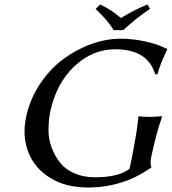

<svg xmlns="http://www.w3.org/2000/svg" viewBox="-20 -832 770 862"><path d="M490.2 -696.8Q463.9 -740.7 409.2 -792L429.7 -812Q483.9 -786.1 522.5 -751Q587.4 -790.5 642.6 -812L653.3 -792Q596.2 -754.4 533.2 -696.8ZM570.8 -117.2Q597.7 -254.9 601.1 -307.1L604 -310.1Q620.6 -307.1 654.3 -307.1Q654.3 -307.1 707 -310.1L707.5 -307.1Q683.1 -240.2 661.1 -137.2L659.7 -130.9Q652.3 -95.2 659.7 -83L659.2 -80.1Q532.7 9.8 374 9.8Q275.9 9.8 205.6 -33.2Q135.3 -76.2 107.2 -148.7Q79.1 -221.2 97.2 -307.1Q114.3 -386.7 158.9 -454.1Q203.6 -521.5 262.5 -565.4Q321.3 -609.4 388.7 -633.8Q456.1 -658.2 521 -658.2Q575.2 -658.2 627.2 -647Q679.2 -635.7 704.1 -624L729.5 -612.8L730.5 -609.9Q726.6 -600.6 719.2 -585Q711.9 -569.3 709.5 -563.7Q707 -558.1 702.6 -546.6Q698.2 -535.2 694.8 -524.7Q691.4 -514.2 687 -499L676.8 -498Q644 -610.8 497.1 -610.8Q394.5 -610.8 313.2 -533.7Q231.9 -456.5 204.6 -327.1Q197.8 -286.6 197.8 -246.1Q197.8 -205.6 212.4 -167.7Q227.1 -129.9 250.5 -100.6Q273.9 -71.3 314.5 -53.7Q355 -36.1 406.7 -36.1Q513.2 -36.1 561.5 -74.2Z"/></svg>

Font: Linux Biolinum
Style: Italic
Weight: 400
Italic angle: -12°
Designer: Philipp H. Poll
Foundry: Philipp H. Poll
Version: Version 1.1.3 ; ttfautohint (v0.9)